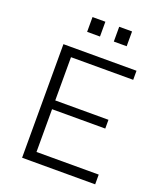

<svg xmlns="http://www.w3.org/2000/svg" viewBox="-160 -994 924 1096"><g transform="rotate(20 302.0 -446.0)"><path d="M106.9 0V-689.9H550.8V-634.8H172.9V-372.1H496.1V-318.8H172.9V-59.1H550.8V0ZM210 -802.2V-892.1H288.1V-802.2ZM372.1 -802.2V-892.1H450.2V-802.2Z"/></g></svg>

Font: Acari Sans Light
Style: Regular
Weight: 300
Designer: Alfredo Marco Pradil and Stefan Peev
Foundry: Hanken Design Co.
Version: Version 1.045;January 11, 2019;FontCreator 11.5.0.2425 64-bi